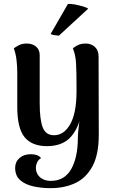

<svg xmlns="http://www.w3.org/2000/svg" viewBox="-20 -754 594 1001"><path d="M243 227Q196 227 153.5 217.5Q111 208 85 185Q59 162 59 121Q59 90 81.5 70Q104 50 141 50Q178 50 194 70Q179 80 173 94Q167 108 167 120Q167 141 177 156.5Q187 172 204.5 180.5Q222 189 245 189Q316 189 351 128Q386 67 386 -38Q386 -52 388.5 -75.5Q391 -99 394 -123Q397 -147 399 -165L408 -188Q397 -97 353 -44.5Q309 8 225 8Q147 8 108.5 -38.5Q70 -85 70 -197V-379Q70 -404 66.5 -438Q63 -472 52 -502Q64 -511 80 -519Q96 -527 120 -527Q149 -527 168 -511Q187 -495 187 -466V-214Q187 -132 202.5 -90.5Q218 -49 262 -49Q287 -49 308 -63Q329 -77 345.5 -105.5Q362 -134 370.5 -177.5Q379 -221 379 -280Q379 -332 378.5 -366.5Q378 -401 376.5 -424.5Q375 -448 371 -466Q367 -484 360 -502Q367 -509 384.5 -518Q402 -527 427 -527Q455 -527 474.5 -509.5Q494 -492 494 -460L495 -52Q495 52 462 113Q429 174 372.5 200.5Q316 227 243 227ZM440 -709 287 -568Q277 -569 263 -571Q249 -573 244 -577L334 -733Q349 -735 371.5 -730.5Q394 -726 414 -720Q434 -714 440 -709Z"/></svg>

Font: Arima Thin SemiBold
Style: Regular
Weight: 600
Version: Version 1.100